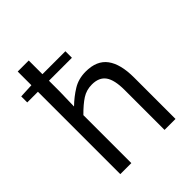

<svg xmlns="http://www.w3.org/2000/svg" viewBox="-201 -828 944 944"><g transform="rotate(-45 271.0 -356.5)"><path d="M83.5 0V-572.8H9.3V-614.7L83.5 -618.2V-713.4H160.2V-618.2H319.8V-572.8H160.2V-497.1L157.7 -396Q192.4 -429.7 231 -453.4Q269.5 -477.1 319.8 -477.1Q396.5 -477.1 431.9 -429.2Q467.3 -381.3 467.3 -288.1V0H391.1V-277.8Q391.1 -347.2 368.7 -378.9Q346.2 -410.6 296.4 -410.6Q258.3 -410.6 228 -391.1Q197.8 -371.6 160.2 -333.5V0Z"/></g></svg>

Font: Varta Light
Style: Regular
Weight: 400
Version: Version 1.004